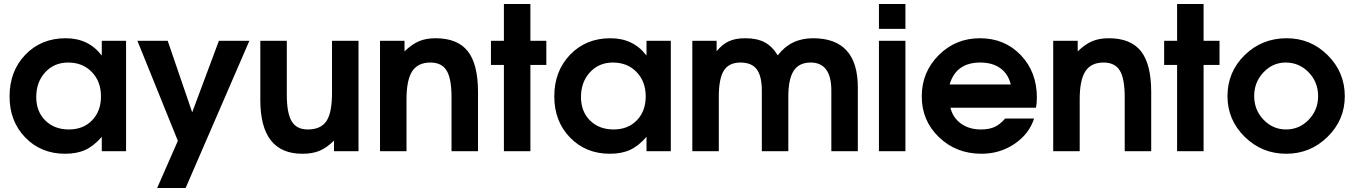

<svg xmlns="http://www.w3.org/2000/svg" viewBox="-20 -759 6800 964"><path d="M28 -275Q28 -402 107.5 -484.5Q187 -567 310 -567Q425 -567 491 -480V-554H613V0H491V-72Q451 -26 408.5 -6.5Q366 13 307 13Q186 13 107 -68.5Q28 -150 28 -275ZM162 -272Q162 -199 207.5 -154Q253 -109 326 -109Q398 -109 442.5 -155Q487 -201 487 -275Q487 -350 441 -397.5Q395 -445 322 -445Q252 -445 207 -396Q162 -347 162 -272Z M769 185 873 -52 670 -554H822L945 -195L1079 -554H1232L912 185Z M1657 0V-53Q1619 -16 1583.5 -1.5Q1548 13 1498 13Q1287 13 1287 -257V-554H1420V-283Q1420 -191 1444.5 -150Q1469 -109 1525 -109Q1591 -109 1619 -151Q1647 -193 1647 -293V-554H1780V0Z M1888 0V-554H2011V-501Q2048 -537 2083.5 -552Q2119 -567 2167 -567Q2277 -567 2328.5 -502Q2380 -437 2380 -297V0H2247V-271Q2247 -364 2222.5 -404.5Q2198 -445 2141 -445Q2078 -445 2049.5 -401Q2021 -357 2021 -261V0Z M2510 0V-433H2445V-554H2510V-739H2643V-554H2723V-433H2643V0Z M2763 -275Q2763 -402 2842.5 -484.5Q2922 -567 3045 -567Q3160 -567 3226 -480V-554H3348V0H3226V-72Q3186 -26 3143.5 -6.5Q3101 13 3042 13Q2921 13 2842 -68.5Q2763 -150 2763 -275ZM2897 -272Q2897 -199 2942.5 -154Q2988 -109 3061 -109Q3133 -109 3177.5 -155Q3222 -201 3222 -275Q3222 -350 3176 -397.5Q3130 -445 3057 -445Q2987 -445 2942 -396Q2897 -347 2897 -272Z M3456 0V-554H3578V-502Q3607 -537 3640 -552Q3673 -567 3722 -567Q3780 -567 3818.5 -547Q3857 -527 3885 -481Q3950 -567 4062 -567Q4287 -567 4287 -320V0H4154V-304Q4154 -445 4050 -445Q3992 -445 3965 -403.5Q3938 -362 3938 -273V0H3805V-304Q3805 -377 3779.5 -411Q3754 -445 3698 -445Q3640 -445 3614.5 -405Q3589 -365 3589 -273V0Z M4393 0V-554H4526V0ZM4393 -614V-739H4526V-614Z M5027 -164H5172Q5147 -86 5073.5 -36.5Q5000 13 4908 13Q4781 13 4694.5 -70Q4608 -153 4608 -275Q4608 -397 4693 -482Q4778 -567 4900 -567Q5024 -567 5105 -482.5Q5186 -398 5186 -269Q5186 -240 5181 -218H4752Q4764 -168 4805 -138.5Q4846 -109 4905 -109Q4946 -109 4973.5 -121.5Q5001 -134 5027 -164ZM4748 -335H5055Q5042 -388 5002.5 -416.5Q4963 -445 4902 -445Q4780 -445 4748 -335Z M5268 0V-554H5391V-501Q5428 -537 5463.5 -552Q5499 -567 5547 -567Q5657 -567 5708.5 -502Q5760 -437 5760 -297V0H5627V-271Q5627 -364 5602.5 -404.5Q5578 -445 5521 -445Q5458 -445 5429.5 -401Q5401 -357 5401 -261V0Z M5890 0V-433H5825V-554H5890V-739H6023V-554H6103V-433H6023V0Z M6143 -276Q6143 -398 6229.5 -482.5Q6316 -567 6440 -567Q6561 -567 6646.5 -481.5Q6732 -396 6732 -276Q6732 -157 6645.5 -72Q6559 13 6438 13Q6316 13 6229.5 -72Q6143 -157 6143 -276ZM6437 -109Q6504 -109 6551 -158Q6598 -207 6598 -276Q6598 -347 6550.5 -396Q6503 -445 6435 -445Q6370 -445 6323.5 -395.5Q6277 -346 6277 -277Q6277 -207 6324 -158Q6371 -109 6437 -109Z"/></svg>

Font: Involve
Style: Bold
Weight: 700
Designer: Stefan Peev
Foundry: Context Ltd.
Version: Version 1.001